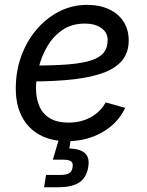

<svg xmlns="http://www.w3.org/2000/svg" viewBox="-20 -578 616 802"><path d="M261.2 11.7Q193.8 11.7 145.8 -14.6Q97.7 -41 71.8 -90.3Q45.9 -139.6 45.9 -208.5Q45.9 -280.3 68.8 -343.5Q91.8 -406.7 132.8 -454.8Q173.8 -502.9 227.8 -530.3Q281.7 -557.6 343.8 -557.6Q396.5 -557.6 435.5 -539.3Q474.6 -521 496.1 -487.5Q517.6 -454.1 517.6 -408.7Q517.6 -362.8 493.9 -330.3Q470.2 -297.9 420.4 -277.3Q370.6 -256.8 292.7 -247.3Q214.8 -237.8 106.9 -237.8L118.7 -304.2Q208 -304.2 268.1 -309.3Q328.1 -314.5 363.5 -326.7Q398.9 -338.9 414.3 -359.4Q429.7 -379.9 429.7 -410.6Q429.7 -441.9 403.6 -460.7Q377.4 -479.5 335 -479.5Q279.8 -479.5 241 -452.9Q202.1 -426.3 177.7 -384.5Q153.3 -342.8 141.8 -296.1Q130.4 -249.5 130.4 -209Q130.4 -168.9 143.6 -136.5Q156.7 -104 186.8 -85Q216.8 -65.9 266.6 -65.9Q318.8 -65.9 359.6 -88.6Q400.4 -111.3 421.4 -150.4L502.9 -127.4Q472.7 -63 407.5 -25.6Q342.3 11.7 261.2 11.7ZM164.1 204.1 172.4 152.8H230Q256.8 152.8 268.6 145.8Q280.3 138.7 283.2 121.1Q286.1 103.5 277.3 96.2Q268.6 88.9 240.7 88.9H200.7L233.9 -23.4H280.3L276.4 0L269.5 42Q315.9 43.9 335.4 62.3Q355 80.6 348.6 119.6Q341.8 163.1 312 183.6Q282.2 204.1 222.2 204.1Z"/></svg>

Font: Inter
Style: Italic
Weight: 400
Italic angle: -9.3988°
Designer: Rasmus Andersson
Foundry: rsms
Version: Version 4.001;git-66647c0bb